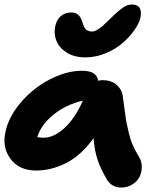

<svg xmlns="http://www.w3.org/2000/svg" viewBox="-23 -776 727 860"><path d="M359.9 -519Q310.5 -519 276.6 -540Q242.7 -561 230 -592.3Q217.3 -623.5 224.1 -657.2Q230.5 -687.5 249.5 -703.9Q268.6 -720.2 296.9 -720.2Q332.5 -720.2 345.2 -679.2Q346.2 -676.3 348.6 -668.7Q351.1 -661.1 352.5 -658Q354 -654.8 357.4 -649.4Q360.8 -644 364.5 -641.6Q368.2 -639.2 374.5 -637Q380.9 -634.8 389.2 -634.8Q399.9 -634.8 414.3 -643.6Q428.7 -652.3 438.7 -661.4Q448.7 -670.4 466.8 -688.2Q484.9 -706.1 491.2 -711.9Q493.2 -713.9 501 -720.5Q508.8 -727.1 511 -729Q513.2 -731 519.8 -736.1Q526.4 -741.2 529.3 -742.9Q532.2 -744.6 537.8 -748Q543.5 -751.5 547.4 -752.4Q551.3 -753.4 556.6 -754.6Q562 -755.9 566.9 -755.9Q617.7 -755.9 606 -696.8Q600.6 -672.4 579.8 -642.3Q559.1 -612.3 527.6 -584.5Q496.1 -556.6 451.2 -537.8Q406.2 -519 359.9 -519ZM139.2 -12.2Q63.5 -12.2 24.9 -63.2Q-13.7 -114.3 1 -183.1Q14.2 -250.5 68.4 -314.9Q122.6 -379.4 198 -419.2Q273.4 -459 344.2 -459Q377 -459 394.8 -448.5Q412.6 -438 417 -414.1Q425.8 -417 437 -417Q474.1 -417 498.3 -396.7Q522.5 -376.5 526.9 -345.2Q529.3 -329.1 534.9 -286.4Q540.5 -243.7 543.7 -227.1Q546.9 -210.4 554.2 -179.7Q561.5 -148.9 572.3 -124.8Q583 -100.6 599.1 -74.2Q611.8 -54.2 612.1 -29.8Q612.3 -5.4 602.3 15.4Q592.3 36.1 570.3 50Q548.3 64 520 64Q478.5 64 456.1 28.8Q428.7 -18.1 414.8 -58.1Q400.9 -98.1 396 -157.2Q341.8 -81.1 274.9 -46.6Q208 -12.2 139.2 -12.2ZM172.9 -159.2Q218.3 -159.2 265.9 -202.6Q313.5 -246.1 348.1 -325.2Q272 -307.6 216.3 -262.2Q160.6 -216.8 144 -162.1Q155.8 -159.2 172.9 -159.2Z"/></svg>

Font: Shantell Sans Irregular Bouncy
Style: Bold Italic
Weight: 700
Italic angle: -11.31°
Designer: Stephen Nixon, Anya Danilova, Shantell Martin
Foundry: Arrow Type
Version: Version 1.006;[9816181b4]